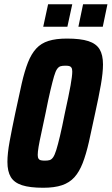

<svg xmlns="http://www.w3.org/2000/svg" viewBox="-20 -878 527 906"><path d="M184 8Q121 8 84 -4Q47 -16 31 -42.5Q15 -69 15 -114Q15 -154 25.5 -211Q36 -268 52 -344Q69 -425 82.5 -484Q96 -543 112 -583.5Q128 -624 151 -649Q174 -674 209 -685Q244 -696 296 -696Q360 -696 397 -684Q434 -672 450 -645.5Q466 -619 466 -574Q466 -535 456 -478Q446 -421 429 -344Q413 -267 399.5 -208Q386 -149 370 -108Q354 -67 331 -41.5Q308 -16 272.5 -4Q237 8 184 8ZM192 -120Q205 -120 214 -122.5Q223 -125 230.5 -135.5Q238 -146 245.5 -170Q253 -194 263 -236Q273 -278 286 -344Q305 -430 313 -475Q321 -520 321 -540Q321 -553 317 -559Q313 -565 306 -566.5Q299 -568 288 -568Q275 -568 266 -565.5Q257 -563 249.5 -552.5Q242 -542 235 -518Q228 -494 218 -452Q208 -410 195 -344Q183 -286 174.5 -247.5Q166 -209 162 -185Q158 -161 158 -147Q158 -135 162 -129Q166 -123 174 -121.5Q182 -120 192 -120ZM350 -752 372 -858H487L465 -752ZM184 -752 207 -858H321L298 -752Z"/></svg>

Font: Saira Condensed ExtraBold
Style: Italic
Weight: 800
Width: 3
Italic angle: -12°
Designer: Hector Gatti with collaboration of the Omnibus-Type team
Foundry: Omnibus-Type
Version: Version 1.101